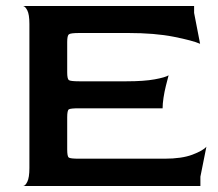

<svg xmlns="http://www.w3.org/2000/svg" viewBox="-20 -620 728 640"><path d="M57 0Q64 0 71 -14Q78 -28 78 -60V-540Q78 -572 71 -585.5Q64 -599 57 -600H627V-577L647 -474Q622 -485 559 -497.5Q496 -510 407 -510H245Q215 -510 209.5 -505.5Q204 -501 204 -480V-379Q204 -357 209.5 -353Q215 -349 244 -349H402Q460 -349 495.5 -355.5Q531 -362 542 -369Q538 -354 533 -334Q528 -314 525 -294Q522 -274 522 -259H244Q215 -259 209.5 -255.5Q204 -252 204 -229V-122Q204 -99 209 -95Q214 -91 244 -91H528Q586 -91 621.5 -104.5Q657 -118 668 -131L648 -31V0Z"/></svg>

Font: Red Rose Medium
Style: Regular
Weight: 500
Designer: Jaikishan Patel
Version: Version 2.000